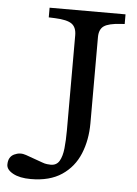

<svg xmlns="http://www.w3.org/2000/svg" viewBox="-52 -740 566 791"><g transform="rotate(5 231.5 -345.0)"><path d="M105 10Q59 10 31.5 -5Q4 -20 4 -41Q4 -73 28 -84.5Q52 -96 77 -87L147 -62Q157 -58 167 -57Q177 -56 182 -56Q206 -56 217.5 -75.5Q229 -95 232.5 -128.5Q236 -162 236 -202V-596Q236 -629 216.5 -643Q197 -657 147 -659L121 -660V-700H435V-660L419 -659Q369 -656 349.5 -642.5Q330 -629 330 -596V-241Q330 -171 306.5 -114Q283 -57 233 -23.5Q183 10 105 10Z"/></g></svg>

Font: Hedvig Letters Serif 12pt
Style: Regular
Weight: 400
Designer: Alexander Örn & Tor Weibull
Foundry: Kanon Foundry
Version: Version 1.000; ttfautohint (v1.8.4.7-5d5b)